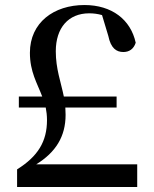

<svg xmlns="http://www.w3.org/2000/svg" viewBox="-20 -744 613 764"><path d="M48 0H526V-90H124C202 -138 241 -201 241 -287L240 -316H444V-360H234C222 -419 202 -470 202 -540C202 -633 252 -691 335 -691C352 -691 368 -689 386 -684L411 -601C421 -552 443 -537 471 -537C494 -537 512 -549 520 -574C500 -666 425 -724 316 -724C194 -724 99 -654 99 -534C99 -458 128 -413 148 -360H55V-316H162C165 -301 167 -284 167 -266C167 -181 131 -122 48 -70Z"/></svg>

Font: Noto Serif CJK KR SemiBold
Style: Regular
Weight: 600
Designer: Ryoko NISHIZUKA 西塚涼子 (kana & ideographs); Frank Grießhammer (Latin, Greek & Cyrillic); Wenlong ZHANG 张文龙 (bopomofo); San
Foundry: Adobe
Version: Version 2.001;hotconv 1.1.0;makeotfexe 2.6.0